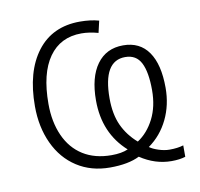

<svg xmlns="http://www.w3.org/2000/svg" viewBox="-68 -612 741 710"><g transform="rotate(-10 302.5 -257.5)"><path d="M335 -242.2Q335 -182.6 354.2 -140.6Q373.5 -98.6 410.2 -66.9Q448.2 -91.8 471.7 -137.7Q495.1 -183.6 495.1 -245.1Q495.1 -313 477.3 -347.9Q459.5 -382.8 418 -382.8Q335 -382.8 335 -242.2ZM521 25.9Q459.5 25.9 403.8 -11.2Q361.8 9.8 293 9.8Q222.2 9.8 168.9 -24.7Q115.7 -59.1 86.9 -121.1Q58.1 -183.1 58.1 -261.2Q58.1 -391.1 115.2 -466.1Q172.4 -541 275.9 -541Q315.9 -541 347.2 -532.2L336.9 -487.8Q303.2 -497.1 273.9 -497.1Q194.8 -497.1 151.9 -436.3Q108.9 -375.5 108.9 -261.2Q108.9 -193.4 132.1 -141.6Q155.3 -89.8 199.5 -62Q243.7 -34.2 306.2 -34.2Q344.2 -34.2 368.2 -44.9Q284.2 -120.1 284.2 -243.2Q284.2 -330.1 319.3 -378.4Q354.5 -426.8 418 -426.8Q480.5 -426.8 513.2 -379.9Q545.9 -333 545.9 -245.1Q545.9 -180.7 520 -127.2Q494.1 -73.7 446.8 -40Q458.5 -31.2 480 -24.2Q501.5 -17.1 521 -17.1Q551.3 -17.1 573.2 -23.9V19Q551.8 25.9 521 25.9Z"/></g></svg>

Font: JBL Sans
Style: Light
Weight: 300
Version: Version 1.10